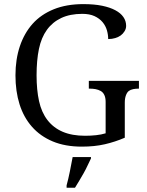

<svg xmlns="http://www.w3.org/2000/svg" viewBox="-20 -689 701 915"><path d="M370.1 9.8Q290.5 9.8 231.2 -15.1Q171.9 -40 132.3 -85Q92.8 -129.9 73.2 -191.9Q53.7 -253.9 53.7 -330.1Q53.7 -406.2 74.7 -468.8Q95.7 -531.2 135.5 -575.7Q175.3 -620.1 236.1 -644.8Q296.9 -669.4 377 -669.4Q428.7 -669.4 466.6 -661.6Q504.4 -653.8 529.8 -640.1Q555.2 -626.5 568.1 -607.7Q581.1 -588.9 581.1 -565.9Q581.1 -552.2 573.5 -540Q565.9 -527.8 555.2 -520Q544.4 -512.2 529.3 -507.6Q514.2 -502.9 495.6 -502.9Q495.6 -523.4 489.5 -544.7Q483.4 -565.9 468.8 -583.5Q454.1 -601.1 430.4 -612.1Q406.7 -623 372.1 -623Q314 -623 272 -603.3Q230 -583.5 203.4 -546.6Q176.8 -509.8 165.5 -455.6Q154.3 -401.4 154.3 -330.1Q154.3 -260.7 166 -207.3Q177.7 -153.8 206.1 -116.9Q234.4 -80.1 278.8 -61Q323.2 -42 385.7 -42Q412.1 -42 437.5 -44.7Q462.9 -47.4 483.4 -53.7V-203.6Q483.4 -223.1 477.3 -236.1Q471.2 -249 460 -255.4Q448.7 -261.7 435.3 -264.2Q421.9 -266.6 406.2 -266.6H403.3V-303.7H642.1V-266.6H640.6Q627.4 -266.6 614.7 -264.2Q602.1 -261.7 593.8 -255.4Q585.4 -249 580.1 -234.6Q574.7 -220.2 574.7 -200.2V-32.7Q528.3 -12.7 479.5 -1.5Q430.7 9.8 370.1 9.8ZM297.4 194.3Q305.7 164.1 313 127.7Q320.3 91.3 326.2 59.6H413.6V65.9Q406.2 80.6 397.9 98.6Q389.6 116.7 378.7 136.2Q367.7 155.8 356.9 173.6Q346.2 191.4 337.4 205.6H297.4Z"/></svg>

Font: MUA Office
Style: Regular
Weight: 400
Designer: Khon Soe Zaw Thu
Foundry: Myanmar Unicode
Version: Version 2.10 June 24, 2017